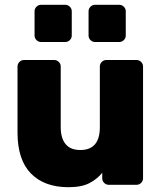

<svg xmlns="http://www.w3.org/2000/svg" viewBox="-20 -770 674 800"><path d="M80 -520H206Q217 -520 225 -512Q233 -504 233 -493V-240Q233 -195 253 -170Q273 -145 315 -145Q396 -145 396 -240V-493Q396 -504 404 -512Q412 -520 423 -520H549Q560 -520 568 -512Q576 -504 576 -493V-27Q576 -16 568 -8Q560 0 549 0H433Q422 0 414 -8Q406 -16 406 -27V-50Q385 -24 352.5 -7Q320 10 265 10Q165 10 109 -47Q53 -104 53 -218V-493Q53 -504 61 -512Q69 -520 80 -520ZM252 -595H151Q140 -595 132 -603Q124 -611 124 -622V-723Q124 -734 132 -742Q140 -750 151 -750H252Q263 -750 271 -742Q279 -734 279 -723V-622Q279 -611 271 -603Q263 -595 252 -595ZM477 -595H376Q365 -595 357 -603Q349 -611 349 -622V-723Q349 -734 357 -742Q365 -750 376 -750H477Q488 -750 496 -742Q504 -734 504 -723V-622Q504 -611 496 -603Q488 -595 477 -595Z"/></svg>

Font: Rubik
Style: Regular
Weight: 700
Designer: Hubert & Fischer
Foundry: Hubert & Fischer
Version: Version 1.100